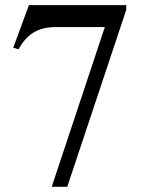

<svg xmlns="http://www.w3.org/2000/svg" viewBox="-20 -700 550 736"><path d="M463.9 -662.1 237.8 16.1H178.2L381.8 -596.2H193.8Q168 -596.2 147 -591.1Q126 -585.9 108.6 -575.4Q91.3 -564.9 77.1 -548.8Q63 -532.7 50.8 -511.2L30.8 -517.1L90.8 -680.2H463.9Z"/></svg>

Font: Warasṭra
Style: Regular
Weight: 400
Designer: R.S. Wihananto
Foundry: R.S. Wihananto
Version: Version 2.0.1